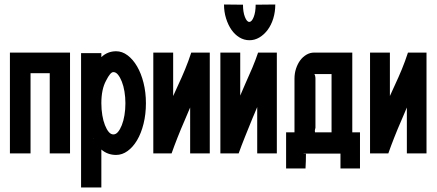

<svg xmlns="http://www.w3.org/2000/svg" viewBox="-20 -681 1933 850"><path d="M23.9 -2V-448.2H290V-2H200.2V-356.9H115.2V-2Z M338.9 148.9V-445.8H428.7V-428.2Q456.5 -454.1 494.1 -454.1Q521 -454.1 544.9 -436Q568.8 -418 586.9 -387Q605 -356 615.5 -314Q626 -272 626 -224.1Q626 -175.3 615.5 -133.1Q605 -90.8 586.9 -60.3Q568.8 -29.8 544.9 -12.5Q521 4.9 494.1 4.9Q456.1 4.9 428.7 -19V148.9ZM393.1 -66.9H395V-67.9ZM394 -377V-377.9ZM428.7 -224.1Q428.7 -196.3 432.9 -171.1Q437 -146 444.6 -127Q452.1 -107.9 461.4 -96.9Q470.7 -85.9 481.9 -85.9Q493.2 -85.9 502.4 -96.9Q511.7 -107.9 519.3 -127Q526.9 -146 531 -170.9Q535.2 -195.8 535.2 -224.1Q535.2 -251 531 -275.9Q526.9 -300.8 519.3 -319.8Q511.7 -338.9 502.4 -350.3Q493.2 -361.8 481.9 -361.8Q468.8 -362.3 449.7 -324.2Q428.7 -286.1 428.7 -224.1Z M658.7 -2V-448.2H746.6V-255.9Q751.5 -267.1 758.1 -281Q764.6 -294.9 769.5 -306.2Q784.7 -338.4 799.3 -373.8Q814 -409.2 826.7 -448.2H908.7V-2H821.8V-205.1Q815.9 -190.9 809.8 -177Q803.7 -163.1 797.9 -148.9Q780.8 -109.9 765.9 -72Q751 -34.2 739.7 -2Z M955.6 -2V-448.2H1043.5V-257.8Q1049.3 -272 1054.9 -284.4Q1060.5 -296.9 1066.4 -311Q1082.5 -346.2 1097.2 -381.1Q1111.8 -416 1122.6 -448.2H1205.6V-2H1118.7V-207Q1113.8 -193.8 1108.2 -181.9Q1102.5 -169.9 1097.7 -157.2Q1080.6 -115.2 1064.7 -75.7Q1048.8 -36.1 1036.6 -2ZM971.7 -661.1 1055.7 -660.2Q1055.7 -627.9 1064.2 -606Q1072.8 -584 1083.5 -584Q1094.7 -584 1103.3 -606Q1111.8 -627.9 1111.8 -660.2L1198.7 -661.1Q1198.7 -627.9 1189.7 -598.9Q1180.7 -569.8 1164.6 -548.3Q1148.4 -526.9 1127.9 -514.9Q1107.4 -502.9 1084.5 -502.9Q1060.5 -502.9 1040 -515.4Q1019.5 -527.8 1004.6 -549.3Q989.7 -570.8 980.7 -599.9Q971.7 -628.9 971.7 -661.1Z M1246.6 64.9V-95.2H1283.7V-333Q1283.7 -356 1290.5 -377Q1297.4 -397.9 1308.8 -413.6Q1320.3 -429.2 1336.4 -438.7Q1352.5 -448.2 1370.6 -448.2H1539.6V-95.2H1573.7V64.9H1487.3V-1H1326.7Q1325.7 -1 1324.2 -0.5Q1322.8 0 1320.3 0H1334.5Q1334.5 15.1 1334 32Q1333.5 48.8 1332.5 64.9ZM1371.6 -353Q1373.5 -351.1 1375 -345.5Q1376.5 -339.8 1376.5 -333V-115.2Q1376.5 -113.3 1375.5 -111.1Q1374.5 -108.9 1374.5 -106.9Q1373.5 -104 1374 -101.1Q1374.5 -98.1 1374.5 -95.2H1447.8V-353Z M1618.2 -2V-448.2H1706.1V-255.9Q1710.9 -267.1 1717.5 -281Q1724.1 -294.9 1729 -306.2Q1744.1 -338.4 1758.8 -373.8Q1773.4 -409.2 1786.1 -448.2H1868.2V-2H1781.2V-205.1Q1775.4 -190.9 1769.3 -177Q1763.2 -163.1 1757.3 -148.9Q1740.2 -109.9 1725.3 -72Q1710.4 -34.2 1699.2 -2Z"/></svg>

Font: Fundamental  Brigade Condensed
Style: Regular
Weight: 400
Width: 3
Designer: Peter Wiegel, original typeface by Carl Albert Fahrenwaldt 1901
Foundry: Peter Wiegel
Version: Version 0.000 2012 initial release